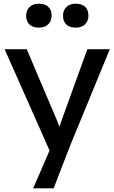

<svg xmlns="http://www.w3.org/2000/svg" viewBox="-20 -792 621 1042"><path d="M160 230 249 25 5 -525H125L289 -139Q294 -128 302 -104L317 -146L454 -525H576L360 0L271 230ZM391 -642Q358 -642 340 -659Q322 -676 322 -707Q322 -736 340.5 -754Q359 -772 391 -772Q424 -772 442 -755Q460 -738 460 -707Q460 -678 441.5 -660Q423 -642 391 -642ZM191 -642Q158 -642 140 -659Q122 -676 122 -707Q122 -736 140.5 -754Q159 -772 191 -772Q224 -772 242 -755Q260 -738 260 -707Q260 -678 241.5 -660Q223 -642 191 -642Z"/></svg>

Font: Lexend
Style: Regular
Weight: 400
Designer: Bonnie Shaver-Troup, Thomas Jockin
Foundry: Lexend
Version: Version 1.007; ttfautohint (v1.8.3)